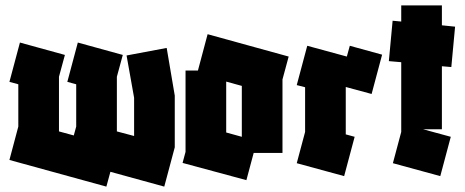

<svg xmlns="http://www.w3.org/2000/svg" viewBox="-20 -654 1725 713"><path d="M375 39 15 -60 48 -184V-341L15 -350L54 -496L221 -450L199 -369V-166L254 -151L263 -184V-341L230 -350L269 -496L436 -450L414 -369V-166L478 -149V-291L450 -448L599 -476L629 -299V-107L590 39L390 -16Z M658 -49 669 -90V-392H715L751 -527L1052 -444L1029 -359V-86H922L895 15ZM820 -162 878 -146V-335L820 -351Z M1258 0 1082 -48 1113 -164V-330L1082 -338L1121 -484L1268 -444L1279 -484L1399 -451L1360 -305L1264 -331V-155L1297 -146Z M1615 0 1439 -48 1470 -164V-423L1424 -427L1438 -577L1470 -574V-634H1621V-560L1670 -555L1656 -405L1621 -408V-174H1551L1654 -146Z"/></svg>

Font: Blaka Ink
Style: Regular
Weight: 400
Designer: Mohamed Gaber
Foundry: Kief Type Foundry
Version: Version 1.003; ttfautohint (v1.8.4.7-5d5b)